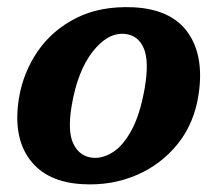

<svg xmlns="http://www.w3.org/2000/svg" viewBox="-20 -494 598 527"><path d="M345.5 -474Q449 -469 494.8 -405.8Q540.5 -342.5 525.5 -237.5Q514 -156.5 468 -99.2Q422 -42 353.8 -13Q285.5 16 207 11.5Q108.5 6.5 61.8 -56Q15 -118.5 32 -224.5Q43.5 -294.5 83.2 -352.8Q123 -411 189.2 -444.5Q255.5 -478 345.5 -474ZM235 -61Q261 -58.5 289 -75.8Q317 -93 340.5 -135.5Q364 -178 377 -251Q390 -326 374.5 -361.8Q359 -397.5 322.5 -401Q275.5 -405 234.2 -352Q193 -299 177 -205.5Q164.5 -133 181.8 -98.5Q199 -64 235 -61Z"/></svg>

Font: Fraunces 9pt S100 SemiBold
Style: Italic
Weight: 600
Italic angle: -16°
Version: Version 1.000; ttfautohint (v1.8.3)